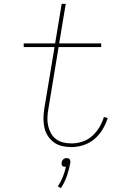

<svg xmlns="http://www.w3.org/2000/svg" viewBox="-20 -755 640 996"><path d="M351 8Q325 8 301.5 2.5Q278 -3 259 -17Q240 -31 227.5 -51Q215 -71 210 -94.5Q205 -118 205.5 -143Q206 -168 210 -193L263 -511H103V-530H266L300 -735H321L287 -530H505V-511H284L231 -190Q227 -168 226 -146Q225 -124 229.5 -103.5Q234 -83 244 -64.5Q254 -46 270.5 -33.5Q287 -21 308 -16Q329 -11 351 -11Q378 -11 406.5 -20Q435 -29 457.5 -49Q480 -69 495.5 -95Q511 -121 519 -148L539 -143Q529 -112 512 -83.5Q495 -55 469.5 -33.5Q444 -12 412.5 -2Q381 8 351 8ZM296 221 280 212Q296 188 306 162.5Q316 137 322 110Q321 110 320 110Q319 110 318 110Q314 110 309.5 109Q305 108 302.5 104.5Q300 101 299.5 96.5Q299 92 300 88Q300 83 302.5 79Q305 75 308.5 71.5Q312 68 316.5 66.5Q321 65 326 65Q330 65 334.5 66.5Q339 68 341.5 71.5Q344 75 344.5 79Q345 83 345 88Q339 123 327.5 156.5Q316 190 296 221Z"/></svg>

Font: Iosevka Curly Slab ThEx
Style: Italic
Weight: 100
Width: 7
Italic angle: -9°
Monospace: yes
Designer: Belleve Invis
Foundry: Belleve Invis
Version: Version 11.1.0; ttfautohint (v1.8.3)